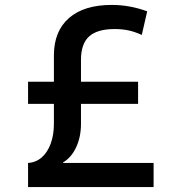

<svg xmlns="http://www.w3.org/2000/svg" viewBox="-20 -760 712 780"><path d="M94 -98Q126 -100 149.5 -120.5Q173 -141 186 -176.5Q199 -212 199 -257V-535Q199 -633 260 -686.5Q321 -740 434 -740Q507 -740 578 -714L556 -618Q528 -631 502 -636.5Q476 -642 446 -642Q375 -642 342 -612Q309 -582 309 -517V-257Q309 -204 289.5 -162Q270 -120 236 -100V-98H604V0H94ZM94 -338V-428H541V-338Z"/></svg>

Font: M PLUS 2 Medium
Style: Regular
Weight: 500
Designer: Coji Morishita
Foundry: UNDERFOREST DESIGN
Version: Version 1.001